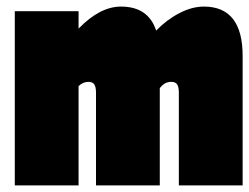

<svg xmlns="http://www.w3.org/2000/svg" viewBox="-20 -564 758 584"><path d="M718 -394V0H524V-282Q524 -299 519 -307Q514 -315 501 -315Q491 -315 483 -311Q475 -307 466 -296V0H272V-282Q272 -299 267 -307Q262 -315 249 -315Q232 -315 219 -302V0H25V-530H219V-477Q284 -544 348 -544Q431 -544 455 -471Q487 -504 525.5 -524Q564 -544 600 -544Q718 -544 718 -394Z"/></svg>

Font: FFF_tuoi-tre Text
Style: Regular
Weight: 700
Designer: bBox Type GmbH
Foundry: bBox Type GmbH
Version: Version 1.001